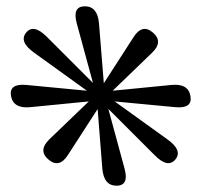

<svg xmlns="http://www.w3.org/2000/svg" viewBox="-20 -468 692 604"><path d="M400.4 -351.6Q427.7 -394 460.9 -365.7Q494.6 -336.9 458.5 -302.2L334.5 -182.6L518.6 -200.7Q572.3 -206.1 579.1 -166Q586.4 -125.5 530.8 -130.9L340.8 -148.9L506.3 -29.8Q555.2 4.9 531.7 33.7Q507.8 62.5 465.8 19.5L320.8 -125.5L371.6 61.5Q386.7 116.2 346.7 116.2Q306.2 116.2 301.8 61.5L287.1 -125L193.4 20Q166 62.5 132.3 33.7Q99.1 5.4 135.3 -29.8L259.3 -148.9L75.7 -130.9Q22 -125.5 14.6 -166Q7.8 -206.1 63.5 -200.7L253.4 -182.6L87.4 -302.2Q38.6 -336.9 62.5 -365.7Q85.9 -394 127.9 -351.6L272.5 -207L221.7 -393.6Q206.5 -448.2 247.1 -448.2Q287.1 -448.2 291.5 -393.6L306.6 -206.1Z"/></svg>

Font: Amiri
Style: Slanted
Weight: 400
Italic angle: 9°
Designer: Khaled Hosny
Version: Version 000.107